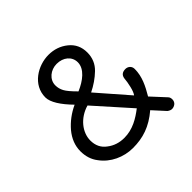

<svg xmlns="http://www.w3.org/2000/svg" viewBox="-162 -821 1011 1011"><g transform="rotate(-45 344.0 -315.0)"><path d="M579 16C594 16 616 6 616 -19C616 -29 613 -37 608 -42L536 -120C565 -169 589 -216 589 -272C589 -296 570 -307 554 -307C534 -307 518 -299 515 -275C514 -260 511 -242 506 -221C501 -200 495 -185 488 -176L339 -347C374 -364 406 -386 433 -412C460 -438 474 -471 474 -510C474 -551 459 -584 428 -609C397 -634 361 -646 320 -646C241 -646 150 -592 150 -499C150 -463 181 -415 232 -363C189 -343 153 -316 124 -282C95 -247 80 -209 80 -168C80 -131 90 -98 111 -71C151 -15 220 16 288 16C363 16 426 -4 493 -61L554 6C563 13 572 16 579 16ZM296 -398C269 -425 252 -445 244 -460C236 -475 232 -490 232 -507C232 -550 272 -582 317 -582C366 -582 402 -552 402 -509C402 -460 352 -422 296 -398ZM294 -54C258 -54 226 -64 199 -85C171 -105 157 -134 157 -171C157 -231 204 -291 277 -312L450 -118C407 -85 357 -54 294 -54Z"/></g></svg>

Font: Dongle Light
Style: Regular
Weight: 300
Designer: Yanghee Ryu
Foundry: Yanghee Ryu
Version: Version 2.000